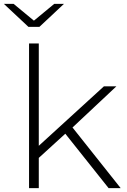

<svg xmlns="http://www.w3.org/2000/svg" viewBox="-43 -965 651 985"><path d="M292 -279 156 -155V0H106V-742H156V-217L490 -522H554L329 -311L576 0H514ZM285 -945 159 -827H103L-23 -945H27L131 -859L235 -945Z"/></svg>

Font: Idrija Light
Style: Regular
Weight: 300
Designer: Julieta Ulanovsky
Foundry: Julieta Ulanovsky
Version: Version 7.200